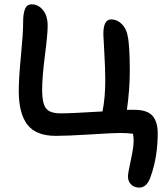

<svg xmlns="http://www.w3.org/2000/svg" viewBox="-20 -684 763 879"><path d="M617.2 174.8Q594.7 174.8 580.3 160.6Q565.9 146.5 565.9 124Q565.9 107.9 578.9 49.3Q591.8 -9.3 591.8 -39.1Q591.8 -54.7 588.9 -71.8Q560.5 -75.2 528.8 -75.2Q498 -75.2 394 -68.6Q290 -62 235.8 -62Q144.5 -62 105.2 -113.5Q65.9 -165 65.9 -267.1Q65.9 -325.7 75.9 -428.7Q85.9 -531.7 85.9 -580.1Q85.9 -599.1 87.4 -612.8Q88.9 -626.5 93 -638.9Q97.2 -651.4 105 -657.7Q112.8 -664.1 125 -664.1Q155.3 -664.1 176.8 -637.9Q198.2 -611.8 198.2 -565.9Q198.2 -526.4 185.5 -428.7Q172.9 -331.1 172.9 -270Q172.9 -212.9 189.9 -189Q207 -165 257.8 -165Q305.2 -165 449.2 -173.8Q461.9 -235.8 461.9 -315.9Q461.9 -371.6 457.5 -444.8Q453.1 -518.1 453.1 -527.8Q453.1 -595.2 488.8 -595.2Q516.1 -595.2 537.1 -574.5Q558.1 -553.7 564 -522Q574.2 -477.5 574.2 -359.9Q574.2 -274.4 561 -181.2H596.2Q654.3 -181.2 678.2 -153.6Q702.1 -126 702.1 -74.2Q702.1 32.2 670.9 121.1Q654.3 174.8 617.2 174.8Z"/></svg>

Font: Shantell Sans Irregular Bouncy
Style: Regular
Weight: 500
Designer: Stephen Nixon, Anya Danilova, Shantell Martin
Foundry: Arrow Type
Version: Version 1.006;[9816181b4]